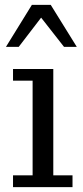

<svg xmlns="http://www.w3.org/2000/svg" viewBox="-20 -769 340 789"><path d="M199 -48.5H278V0H33.5V-48.5H114V-437.5H33.5V-485.5H199ZM111 -749H188.5L295.5 -576.5H243L149 -696.5L57 -576.5H4.5Z"/></svg>

Font: MM Phetkon
Style: Regular
Weight: 400
Designer: Khon Soe Zaw Thu
Version: Version 1.00 July 15, 2016, initial release